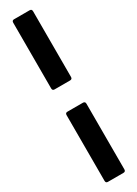

<svg xmlns="http://www.w3.org/2000/svg" viewBox="-267 -842 743 1038"><g transform="rotate(-30 104.5 -322.5)"><path d="M56 -392Q43 -392 43 -406V-816Q43 -830 56 -830H153Q167 -830 167 -816V-406Q167 -392 153 -392ZM56 185Q43 185 43 171V-239Q43 -253 56 -253H153Q167 -253 167 -239V171Q167 185 153 185Z"/></g></svg>

Font: Sofia Sans Extra Condensed Black
Style: Regular
Weight: 900
Designer: Botio Nikoltchev, Ani Petrova
Foundry: lettersoup
Version: Version 4.101